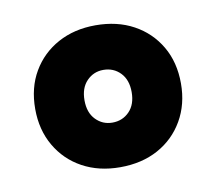

<svg xmlns="http://www.w3.org/2000/svg" viewBox="-49 -760 501 445"><g transform="rotate(-10 201.5 -537.0)"><path d="M201 -370Q151 -370 112.5 -391Q74 -412 52 -450Q30 -488 30 -537Q30 -587 52 -624.5Q74 -662 112.5 -683Q151 -704 201 -704Q252 -704 290.5 -683Q329 -662 351 -624.5Q373 -587 373 -537Q373 -488 351 -450Q329 -412 290.5 -391Q252 -370 201 -370ZM201 -475Q225 -475 241 -491.5Q257 -508 257 -537Q257 -566 241 -582.5Q225 -599 201 -599Q178 -599 162 -582.5Q146 -566 146 -537Q146 -508 162 -491.5Q178 -475 201 -475Z"/></g></svg>

Font: Radio Canada Big
Style: Bold
Weight: 700
Designer: Étienne Aubert Bonn
Foundry: Coppers and Brasses
Version: Version 1.001